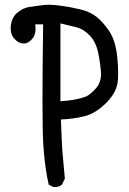

<svg xmlns="http://www.w3.org/2000/svg" viewBox="-20 -793 540 802"><path d="M203.1 -11.7 183.6 -21.5Q168 -86.9 161.1 -185.1Q154.3 -283.2 160.2 -691.4H127Q132.8 -652.3 115.2 -631.3Q97.7 -610.4 77.1 -611.3Q56.6 -612.3 39.1 -632.3Q21.5 -652.3 25.4 -686.5Q29.3 -720.7 52.7 -740.2Q76.2 -759.8 101.6 -763.7Q127 -767.6 157.2 -771.5Q187.5 -775.4 231 -769.5Q274.4 -763.7 315.4 -753.9Q356.4 -744.1 383.8 -722.2Q411.1 -700.2 435.5 -664.1Q460 -627.9 467.8 -570.3Q475.6 -512.7 472.7 -460.9Q469.7 -409.2 424.8 -364.3Q379.9 -319.3 333 -307.6Q286.1 -295.9 234.4 -293.9Q238.3 -180.7 242.7 -136.7Q247.1 -92.8 251 -46.9L238.3 -21.5Q224.6 -9.8 203.1 -11.7ZM338.9 -389.6Q358.4 -398.4 381.8 -425.3Q405.3 -452.1 401.4 -496.1Q397.5 -540 388.7 -579.1Q379.9 -618.2 354.5 -645Q329.1 -671.9 296.9 -679.7Q264.6 -687.5 232.4 -695.3V-370.1Q297.9 -374 338.9 -389.6Z"/></svg>

Font: JasonHandwriting2
Style: Regular
Weight: 400
Version: Version 1.05.10